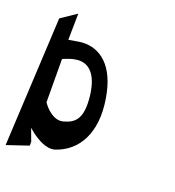

<svg xmlns="http://www.w3.org/2000/svg" viewBox="-155 -789 796 871"><g transform="rotate(20 243.0 -353.5)"><path d="M-31 -17 73 -52V-71L51 -130L73 -112C100 -92 148 -61 189 -75C289 -109 351 -209 324 -371C300 -521 223 -578 137 -573C122 -572 100 -567 79 -564L73 -563L75 -690L1 -640ZM76 -471 80 -473C94 -479 119 -489 141 -491C191 -497 239 -467 252 -360C265 -249 231 -221 178 -207C134 -195 93 -239 79 -260L77 -262Z"/></g></svg>

Font: Charger Slice
Style: Regular
Weight: 400
Designer: Jasper
Foundry: Cannot Into Space Fonts
Version: Version 1.1